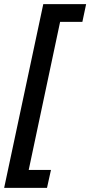

<svg xmlns="http://www.w3.org/2000/svg" viewBox="-49 -741 434 923"><path d="M-29 162 159 -721H365L347 -636H240L89 76H196L177 162Z"/></svg>

Font: Noto Sans Condensed SemiBold
Style: Italic
Weight: 600
Width: 3
Italic angle: -12°
Designer: Monotype Design Team
Foundry: Monotype Imaging Inc.
Version: Version 2.013; ttfautohint (v1.8.4.7-5d5b)